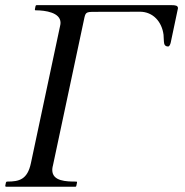

<svg xmlns="http://www.w3.org/2000/svg" viewBox="-20 -708 700 728"><path d="M180.2 -78.1 297.9 -630.9C304.2 -661.6 304.2 -663.1 340.3 -663.1C482.4 -663.1 481 -663.6 509.8 -663.6C561 -663.6 593.8 -625 600.1 -576.2C601.1 -567.4 600.6 -552.7 602.5 -543C604 -535.2 609.9 -531.7 617.2 -531.7C623 -531.7 626 -541 627.4 -546.9C635.7 -585 654.8 -675.3 654.8 -676.8C654.8 -687 645 -688.5 630.4 -688.5H119.6C116.2 -688.5 115.2 -687 114.7 -684.6L112.3 -672.9C112.3 -669.4 113.3 -668.9 115.2 -668.9C151.9 -668.9 209.5 -660.6 209.5 -621.6C209.5 -618.2 209 -614.3 208 -610.4L97.2 -89.4C84 -27.3 53.2 -19.5 7.3 -19.5C3.9 -19.5 2.9 -17.1 2.4 -15.6L0 -3.9C0 -2.4 0 0 3.4 0H265.1C269 0 269 -2 269.5 -3.9L272 -15.6C272 -19 271 -19.5 269 -19.5C231.4 -19.5 178.2 -20.5 178.2 -63.5C178.2 -67.4 178.7 -71.8 179.7 -76.7C179.7 -77.1 180.2 -77.6 180.2 -78.1Z"/></svg>

Font: Cardo
Style: Italic
Weight: 400
Designer: David J. Perry
Foundry: David J. Perry
Version: Version 0.99